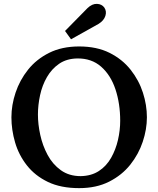

<svg xmlns="http://www.w3.org/2000/svg" viewBox="-20 -956 817 992"><path d="M389 16Q294 16 227.5 -16Q161 -48 119 -101.5Q77 -155 58 -220Q39 -285 39 -350Q39 -413 60.5 -477.5Q82 -542 125 -596Q168 -650 234 -683Q300 -716 389 -716Q480 -716 546 -683Q612 -650 655 -595.5Q698 -541 718.5 -477Q739 -413 739 -350Q739 -288 717.5 -223.5Q696 -159 653 -105Q610 -51 544 -17.5Q478 16 389 16ZM397 -46Q452 -47 491 -72.5Q530 -98 554 -140.5Q578 -183 589.5 -233Q601 -283 601 -332Q601 -421 576.5 -494.5Q552 -568 502.5 -611.5Q453 -655 379 -654Q324 -653 285.5 -626.5Q247 -600 222.5 -557.5Q198 -515 187 -464Q176 -413 176 -364Q176 -314 188 -259Q200 -204 226 -155.5Q252 -107 294.5 -76.5Q337 -46 397 -46ZM347 -753 316 -796 432 -914Q456 -937 481 -936Q506 -935 519 -917Q532 -898 524.5 -874Q517 -850 490 -833Z"/></svg>

Font: Lora SemiBold
Style: Regular
Weight: 600
Designer: Olga Karpushina, Alexei Vanyashin (Cyrillic)
Foundry: Cyreal
Version: Version 3.011; ttfautohint (v1.8.4.7-5d5b)